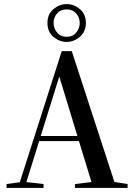

<svg xmlns="http://www.w3.org/2000/svg" viewBox="-20 -919 656 939"><path d="M12 0V-19L85 -29H104L193 -19V0ZM68 0 282 -669H331L549 0H436L261 -574H279L275 -561L100 0ZM159 -229V-254H422V-229ZM347 0V-19L456 -32H520L604 -19V0ZM306 -714Q271 -714 241.5 -738.5Q212 -763 212 -807Q212 -850 241.5 -874.5Q271 -899 306 -899Q341 -899 370.5 -874.5Q400 -850 400 -807Q400 -764 370.5 -739Q341 -714 306 -714ZM306 -739Q336 -739 353 -760Q370 -781 370 -807Q370 -833 353 -853Q336 -873 306 -873Q276 -873 259 -853Q242 -833 242 -807Q242 -781 259 -760Q276 -739 306 -739Z"/></svg>

Font: Source Serif 4 60pt SemiBold
Style: Regular
Weight: 600
Version: Version 4.004;hotconv 1.0.116;makeotfexe 2.5.65601